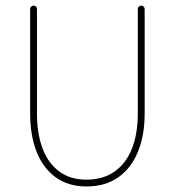

<svg xmlns="http://www.w3.org/2000/svg" viewBox="-20 -655 625 687"><path d="M485.4 -634.8Q490.7 -634.8 494.1 -631.3Q497.6 -627.9 497.6 -622.6V-248.5Q497.6 -170.9 473.6 -112.1Q449.7 -53.2 403.1 -20.5Q356.4 12.2 289.6 12.2Q224.1 12.2 179 -20.8Q133.8 -53.7 110.8 -112.3Q87.9 -170.9 87.9 -248.5V-622.6Q87.9 -627.9 91.6 -631.3Q95.2 -634.8 100.1 -634.8Q105.5 -634.8 108.9 -631.3Q112.3 -627.9 112.3 -622.6V-248.5Q112.3 -176.8 132.3 -123.8Q152.3 -70.8 191.9 -41.5Q231.4 -12.2 289.6 -12.2Q349.1 -12.2 390.4 -41.5Q431.6 -70.8 452.4 -124Q473.1 -177.2 473.1 -248.5V-622.6Q473.1 -627.9 476.8 -631.3Q480.5 -634.8 485.4 -634.8Z"/></svg>

Font: Velvelyne Light
Style: Regular
Weight: 200
Designer: Manon Van der Borght et Mariel Nils
Foundry: Velvetyne
Version: Version 1.070